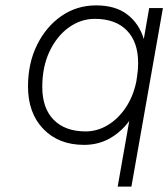

<svg xmlns="http://www.w3.org/2000/svg" viewBox="-20 -530 625 713"><path d="M585 -500 468 163H417L460 -81Q430 -40 387.5 -16Q345 8 292 8Q198 8 141 -51Q84 -110 84 -209Q84 -295 117.5 -363Q151 -431 208 -470.5Q265 -510 337 -510Q409 -510 453 -476Q497 -442 514 -385L534 -500ZM137 -207Q137 -128 179.5 -85Q222 -42 298 -42Q341 -42 379.5 -65Q418 -88 446 -129Q474 -170 486 -226L489 -246Q493 -271 493 -296Q493 -374 451 -417Q409 -460 332 -460Q280 -460 235.5 -428Q191 -396 164 -339Q137 -282 137 -207Z"/></svg>

Font: Overused Grotesk Light
Style: Italic
Weight: 300
Italic angle: -10°
Version: Version 0.003